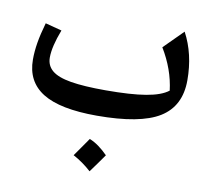

<svg xmlns="http://www.w3.org/2000/svg" viewBox="-82 -567 1039 944"><g transform="rotate(10 437.0 -95.5)"><path d="M743.2 -175.8Q730.5 -280.3 670.4 -379.4L765.1 -474.1Q819.8 -372.1 819.8 -240.7Q819.8 -111.3 723.6 -51.8Q627.4 7.8 410.6 7.8Q227.5 7.8 140.9 -45.9Q54.2 -99.6 54.2 -210Q54.2 -250 61.5 -294.2Q68.8 -338.4 85.4 -396L167.5 -374.5Q134.3 -288.6 134.3 -233.9Q134.3 -193.8 163.6 -169.2Q192.9 -144.5 258.3 -133.5Q323.7 -122.6 431.2 -122.6Q558.1 -122.6 632.8 -135.3Q707.5 -147.9 743.2 -175.8ZM397.5 126.5Q420.9 135.7 443.8 152.3Q466.8 168.9 489.3 191.9Q473.6 214.4 457.3 237.1Q440.9 259.8 423.8 283.2Q382.8 245.6 333 218.8Q349.6 195.3 365.5 172.6Q381.3 149.9 397.5 126.5Z"/></g></svg>

Font: Pinar-DS1-FD SemiBold
Style: Regular
Weight: 600
Designer: Amin Abedi
Version: Version 3.000